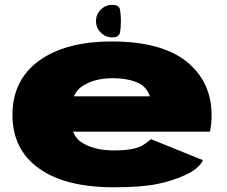

<svg xmlns="http://www.w3.org/2000/svg" viewBox="-20 -768 939 794"><path d="M451 6.5V-146Q373 -146 322.5 -176Q271.5 -204 271.5 -292Q271.5 -380.5 321 -412Q370.5 -444.5 444.5 -444.5Q519.5 -444.5 563 -419Q588.5 -402 600 -369.5H250V-223.5H848Q855 -253 855 -292Q855 -429.5 751.5 -513.5Q646.5 -596.5 443.5 -596.5Q250 -596.5 141 -516.5Q31.5 -436.5 31.5 -292.5Q31.5 -149 142 -71Q250.5 6.5 451 6.5ZM451 -146V6.5Q561.5 6.5 624.5 -6Q686.5 -17.5 743.5 -43Q800 -67.5 819.5 -105.5L604.5 -192.5Q585.5 -176 568.5 -166Q551 -156.5 524 -151.5Q497.5 -146 451 -146ZM444 -613.5Q472 -613.5 476 -633.2Q480 -653 480 -681Q480 -708.5 476.2 -728.2Q472.5 -748 444 -748Q416.5 -748 396.8 -728.2Q377 -708.5 377 -681Q377 -653 396.8 -633.2Q416.5 -613.5 444 -613.5Z"/></svg>

Font: Anybody Expanded Black
Style: Regular
Weight: 900
Width: 7
Designer: Tyler Finck
Foundry: Etcetera Type Company
Version: Version 1.113;gftools[0.9.25]